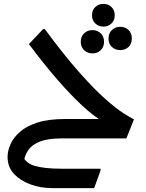

<svg xmlns="http://www.w3.org/2000/svg" viewBox="-20 -713 750 989"><path d="M296 0Q229 0 188.5 15Q148 30 128 57Q108 84 103 119L93 80Q107 126 158 141Q209 156 294 156H498V165L465 256H249Q190 256 137.5 237Q85 218 52 182.5Q19 147 19 95Q19 64 34 30Q49 -4 83 -34Q117 -64 174 -82Q231 -100 316 -100H541L512 -86Q464 -113 404 -168.5Q344 -224 274.5 -304Q205 -384 129 -486L202 -563H211Q309 -430 386.5 -342.5Q464 -255 521 -204.5Q578 -154 615 -130.5Q652 -107 670 -98L631 0ZM513 -576Q488 -576 471 -592Q454 -608 454 -634Q454 -661 471 -677Q488 -693 513 -693Q537 -693 554 -677Q571 -661 571 -634Q571 -608 554 -592Q537 -576 513 -576ZM599 -455Q574 -455 556.5 -471Q539 -487 539 -515Q539 -542 556.5 -558.5Q574 -575 599 -575Q625 -575 642 -558.5Q659 -542 659 -515Q659 -487 642 -471Q625 -455 599 -455ZM456 -438Q431 -438 413.5 -454.5Q396 -471 396 -498Q396 -525 413.5 -541.5Q431 -558 456 -558Q481 -558 498.5 -541.5Q516 -525 516 -498Q516 -471 499 -454.5Q482 -438 456 -438Z"/></svg>

Font: Kufam Medium
Style: Italic
Weight: 500
Italic angle: -11°
Designer: Artur Schmal
Foundry: Original Type
Version: Version 1.301; ttfautohint (v1.8.3)